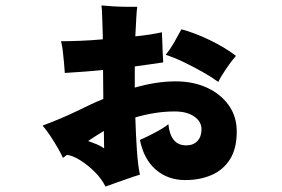

<svg xmlns="http://www.w3.org/2000/svg" viewBox="-20 -605 1040 708"><path d="M369 83Q354 53 328.5 28Q303 3 276 -14Q249 -31 227 -34Q222 -30 218.5 -27.5Q215 -25 212 -23Q205 -39 192.5 -60.5Q180 -82 165.5 -104Q151 -126 137 -142Q167 -153 200.5 -167Q234 -181 267 -197Q289 -208 312.5 -219Q336 -230 361 -240L360 -347Q322 -343 285.5 -340.5Q249 -338 219 -336Q218 -352 216 -374Q214 -396 211.5 -417.5Q209 -439 205 -453Q234 -453 274.5 -454.5Q315 -456 359 -460V-475Q359 -487 358 -508.5Q357 -530 356.5 -551.5Q356 -573 354 -585Q373 -583 398.5 -581.5Q424 -580 448 -580Q472 -580 486 -580Q484 -566 482.5 -537.5Q481 -509 479 -471Q509 -474 534.5 -478Q560 -482 577 -486Q578 -473 578.5 -451.5Q579 -430 580 -408.5Q581 -387 582 -375Q561 -372 534.5 -368Q508 -364 477 -360V-282Q515 -293 553 -299Q591 -305 628 -305Q692 -305 742.5 -282Q793 -259 823 -217.5Q853 -176 853 -120Q853 -57 828 -17.5Q803 22 760 40.5Q717 59 663 59Q599 59 554.5 20.5Q510 -18 496 -89Q519 -99 550.5 -115.5Q582 -132 601 -147Q604 -111 620 -90Q636 -69 667 -69Q693 -69 708 -85Q723 -101 723 -128Q723 -157 696 -175.5Q669 -194 625 -194Q586 -194 549.5 -188Q513 -182 479 -172Q481 -105 485 -48.5Q489 8 496 39Q479 44 455 52.5Q431 61 407.5 69Q384 77 369 83ZM785 -303Q760 -321 726.5 -340Q693 -359 657.5 -376Q622 -393 591 -403Q607 -422 623.5 -451Q640 -480 649 -497Q698 -484 754 -457Q810 -430 850 -399Q834 -381 814 -351.5Q794 -322 785 -303ZM364 -58Q364 -67 363.5 -83.5Q363 -100 363 -122Q331 -103 305 -85Q322 -79 336.5 -73Q351 -67 364 -58Z"/></svg>

Font: Zen Kaku Gothic Antique Black
Style: Regular
Weight: 900
Designer: Yoshimichi Ohira
Foundry: Positype
Version: Version 1.001